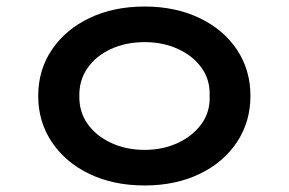

<svg xmlns="http://www.w3.org/2000/svg" viewBox="-20 -558 885 588"><path d="M423 10Q328 10 254.5 -25Q181 -60 139 -122.5Q97 -185 97 -264Q97 -344 139 -406Q181 -468 254.5 -503Q328 -538 423 -538Q517 -538 590.5 -503Q664 -468 705.5 -406Q747 -344 747 -264Q747 -185 705.5 -122.5Q664 -60 590.5 -25Q517 10 423 10ZM423 -99Q479 -99 525 -120.5Q571 -142 597.5 -179Q624 -216 622 -264Q624 -313 597.5 -350Q571 -387 525 -408Q479 -429 423 -429Q366 -429 320 -408Q274 -387 248 -349.5Q222 -312 223 -264Q222 -216 248 -179Q274 -142 320 -120.5Q366 -99 423 -99Z"/></svg>

Font: Lexend Mega Medium
Style: Regular
Weight: 500
Version: Version 1.007